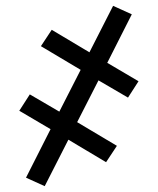

<svg xmlns="http://www.w3.org/2000/svg" viewBox="-20 -481 540 657"><path d="M133 156 69 127 153 -39 46 -102 82 -158 183 -99 256 -242 120 -323 157 -379 286 -302 367 -461 431 -432 347 -266 454 -203 418 -147 317 -206 244 -63 380 18 343 74 214 -3Z"/></svg>

Font: HulyMono
Style: Regular
Weight: 400
Monospace: yes
Designer: Belleve Invis
Foundry: Belleve Invis
Version: Version 33.2.5; ttfautohint (v1.8.4)